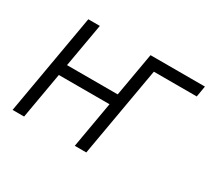

<svg xmlns="http://www.w3.org/2000/svg" viewBox="-136 -927 1260 1155"><g transform="rotate(30 494.0 -350.0)"><path d="M610 -700 557 -397H205L258 -700H178L56 0H136L192 -321H544L488 0H568L677 -624H975L988 -700Z"/></g></svg>

Font: Fixel Display
Style: Italic
Weight: 400
Italic angle: -10°
Designer: AlfaBravo + MacPaw
Foundry: Kyrylo Tkachov, Marchela Mozhyna, Serhii Makarenko, Maria Weinstein, Zakhar Kryvoshyya
Version: Version 1.210;Glyphs 3.2 (3217)